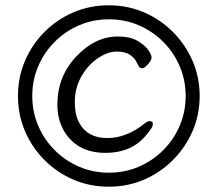

<svg xmlns="http://www.w3.org/2000/svg" viewBox="-20 -699 820 726"><path d="M735 -336Q735 -265 708 -203Q681 -141 633.5 -93.5Q586 -46 524 -19.5Q462 7 391 7Q320 7 258 -19.5Q196 -46 148.5 -93.5Q101 -141 74.5 -203Q48 -265 48 -336Q48 -407 74.5 -469Q101 -531 148.5 -578.5Q196 -626 258 -652.5Q320 -679 391 -679Q462 -679 524 -652.5Q586 -626 633.5 -578.5Q681 -531 708 -469Q735 -407 735 -336ZM682 -336Q682 -396 659.5 -448.5Q637 -501 597 -541Q557 -581 504.5 -603.5Q452 -626 392 -626Q332 -626 279.5 -603.5Q227 -581 187 -541Q147 -501 124.5 -448.5Q102 -396 102 -336Q102 -276 124.5 -223.5Q147 -171 187 -131Q227 -91 279.5 -68.5Q332 -46 392 -46Q452 -46 504.5 -68.5Q557 -91 597 -131Q637 -171 659.5 -223.5Q682 -276 682 -336ZM551 -212Q518 -163 476 -142Q434 -121 378.5 -121Q323 -121 283.5 -143Q244 -165 220.5 -206.5Q197 -248 197 -304Q197 -410 268.5 -485.5Q340 -561 425 -561Q472 -561 500 -544.5Q528 -528 540.5 -510Q553 -492 553 -481.5Q553 -471 539.5 -456Q526 -441 517.5 -441Q509 -441 504 -449.5Q499 -458 494 -468.5Q489 -479 471.5 -491.5Q454 -504 420.5 -504Q387 -504 349.5 -478.5Q312 -453 287.5 -409.5Q263 -366 263 -314.5Q263 -263 280 -234Q311 -177 385 -177Q459 -177 528 -233Q538 -241 546 -241Q558 -241 558 -230Q558 -222 551 -212Z"/></svg>

Font: LXGW WenKai TC
Style: Regular
Weight: 400
Designer: LXGW / Fontworks Inc.
Foundry: LXGW / Fontworks Inc.
Version: Version 1.330